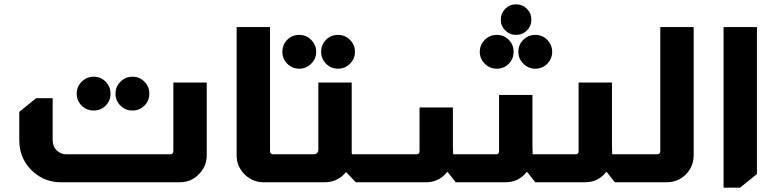

<svg xmlns="http://www.w3.org/2000/svg" viewBox="-20 -841 3582 886"><path d="M412 -487Q445 -487 467.5 -464Q490 -441 490 -409Q490 -376 467.5 -353.5Q445 -331 412 -331Q380 -331 357 -353.5Q334 -376 334 -409Q334 -441 357 -464Q380 -487 412 -487ZM591 -487Q624 -487 646.5 -464Q669 -441 669 -409Q669 -376 646.5 -353.5Q624 -331 591 -331Q559 -331 536 -353.5Q513 -376 513 -409Q513 -441 536 -464Q559 -487 591 -487ZM934 -460V-124Q934 -78 904 -44Q867 0 810 0H260Q190 0 137 -45Q69 -103 69 -194V-325L147 -388H223V-194Q223 -164 244 -145Q263 -129 284 -129H765Q780 -129 780 -143V-460Z M1226 -716V-143Q1226 -141 1227 -137L1228 -136Q1231 -129 1240 -129H1277V0H1196Q1147 0 1110 -35Q1072 -72 1072 -124V-716Z M1361 -680Q1393 -680 1416 -657Q1439 -634 1439 -602Q1439 -570 1416 -547Q1393 -524 1361 -524Q1328 -524 1305.5 -547Q1283 -570 1283 -602Q1283 -635 1305.5 -657.5Q1328 -680 1361 -680ZM1540 -680Q1572 -680 1595 -657Q1618 -634 1618 -602Q1618 -570 1595 -547Q1572 -524 1540 -524Q1507 -524 1484.5 -547Q1462 -570 1462 -602Q1462 -635 1484.5 -657.5Q1507 -680 1540 -680ZM1603 -460V-138Q1603 -134 1604 -129H1653V0H1622L1578 -46H1576Q1538 0 1478 0H1269V-129H1429Q1438 -129 1443 -135Q1449 -140 1449 -149V-460Z M2361 -821Q2391 -821 2411.5 -800.5Q2432 -780 2432 -750Q2432 -721 2411.5 -700.5Q2391 -680 2361 -680Q2332 -680 2311.5 -700.5Q2291 -721 2291 -750Q2291 -780 2311.5 -800.5Q2332 -821 2361 -821ZM2273 -680Q2305 -680 2327.5 -657.5Q2350 -635 2350 -602Q2350 -569 2327.5 -546.5Q2305 -524 2273 -524Q2240 -524 2217 -547Q2194 -570 2194 -602Q2194 -634 2217 -657Q2240 -680 2273 -680ZM2450 -680Q2483 -680 2505.5 -657Q2528 -634 2528 -602Q2528 -570 2505.5 -547Q2483 -524 2450 -524Q2418 -524 2395 -547Q2372 -570 2372 -602Q2372 -635 2395 -657.5Q2418 -680 2450 -680ZM2804 -460V-167Q2804 -157 2805 -134V-129H2855V0H2817L2780 -47H2777Q2740 0 2680 0H2450L2413 -47H2410Q2373 0 2313 0H2083L2046 -47H2043Q2006 0 1946 0H1646V-129H1902Q1916 -129 1916 -143V-345H2070V-166Q2070 -156 2071 -136V-129H2269Q2283 -129 2283 -143V-403H2437V-171Q2437 -154 2438 -129H2636Q2650 -129 2650 -143V-460Z M3181 -716V-124Q3181 -80 3153 -45Q3115 0 3056 0H2847V-129H3012Q3018 -129 3022 -132Q3027 -136 3027 -143V-716Z M3473 -716V-38L3395 25H3319V-716Z"/></svg>

Font: Almarai ExtraBold
Style: Regular
Weight: 800
Designer: Boutros International 2019
Foundry: Created by Boutros International 2019
Version: Version 1.10